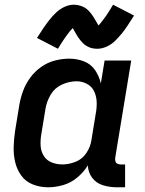

<svg xmlns="http://www.w3.org/2000/svg" viewBox="-20 -787 616 815"><path d="M184 8Q216 8 248.5 -1.5Q281 -11 308 -33.5Q335 -56 353 -85Q354 -55 371.5 -32Q389 -9 417.5 -0.5Q446 8 476 8H511V-89H492Q485 -89 478.5 -92Q472 -95 470 -102Q468 -109 469 -117L537 -530H424L408 -433Q401 -464 383.5 -489.5Q366 -515 336.5 -526.5Q307 -538 274 -538Q244 -538 213 -530Q182 -522 155 -503Q128 -484 108.5 -457.5Q89 -431 78 -401Q67 -371 62 -341L44 -231Q39 -197 38 -163.5Q37 -130 44.5 -98.5Q52 -67 70.5 -41.5Q89 -16 119.5 -4Q150 8 184 8ZM245 -89Q221 -89 199.5 -97.5Q178 -106 166 -125Q154 -144 152.5 -167.5Q151 -191 155 -215L173 -325Q178 -356 195 -385Q212 -414 243 -428Q274 -442 305 -442Q329 -442 350 -430.5Q371 -419 380.5 -397.5Q390 -376 390.5 -351.5Q391 -327 386 -302L368 -192Q364 -164 347 -138Q330 -112 301.5 -100.5Q273 -89 245 -89ZM393 -580Q413 -580 433.5 -589.5Q454 -599 469 -614Q484 -629 496 -643.5Q508 -658 521 -677.5Q534 -697 549 -721L460 -767Q452 -754 445 -742.5Q438 -731 431.5 -721.5Q425 -712 419 -704.5Q413 -697 409 -691.5Q405 -686 398 -679Q391 -690 384.5 -702Q378 -714 368.5 -727Q359 -740 348.5 -748.5Q338 -757 323.5 -762Q309 -767 294 -767Q273 -767 253 -757.5Q233 -748 217.5 -733Q202 -718 190.5 -703.5Q179 -689 165.5 -669.5Q152 -650 137 -626L226 -580Q234 -593 241 -604.5Q248 -616 255 -625.5Q262 -635 267.5 -642.5Q273 -650 277.5 -655.5Q282 -661 289 -668Q292 -662 296 -655Q300 -648 303.5 -642Q307 -636 311.5 -629Q316 -622 322 -615Q328 -608 333 -603Q338 -598 345 -593.5Q352 -589 359.5 -586Q367 -583 375.5 -581.5Q384 -580 393 -580Z"/></svg>

Font: Iosevka Sparkle Semibold
Style: Italic
Weight: 600
Italic angle: -9°
Designer: Belleve Invis
Foundry: Belleve Invis
Version: Version 4.5.0; ttfautohint (v1.8.3)